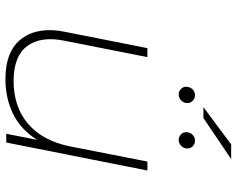

<svg xmlns="http://www.w3.org/2000/svg" viewBox="-102 -765 870 706"><g transform="rotate(90 333.0 -412.0)"><path d="M271 3Q166 3 121.5 -57.5Q77 -118 97 -216L157 -519H190L130 -215Q112 -128 149 -77.5Q186 -27 278 -27Q372 -27 434.5 -79.5Q497 -132 518 -233L574 -519H607L504 0H472L494 -113Q456 -53 398.5 -25Q341 3 271 3ZM327 -634Q316 -634 307.5 -642Q299 -650 299 -661Q299 -675 308 -684.5Q317 -694 330 -694Q341 -694 350 -686Q359 -678 359 -666Q359 -653 349.5 -643.5Q340 -634 327 -634ZM494 -634Q483 -634 474.5 -642Q466 -650 466 -661Q466 -675 475 -684.5Q484 -694 497 -694Q509 -694 517.5 -686Q526 -678 526 -666Q526 -653 516.5 -643.5Q507 -634 494 -634ZM374 -725 511 -827H565L414 -725Z"/></g></svg>

Font: Montserrat ExtraLight
Style: Italic
Weight: 200
Italic angle: -11.3°
Designer: Julieta Ulanovsky
Foundry: Julieta Ulanovsky
Version: Version 9.000; ttfautohint (v1.8.4.7-5d5b)